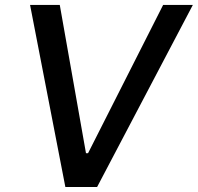

<svg xmlns="http://www.w3.org/2000/svg" viewBox="-20 -747 790 767"><path d="M218.8 -727.3H100.1L241.1 0H367.9L750.4 -727.3H631.7L331.7 -134.9H323.5Z"/></svg>

Font: TID UI Medium
Style: Italic
Weight: 500
Italic angle: -9.39999°
Designer: The TID Project Authors
Foundry: Bakken & Bæck
Version: Version 1.001;hotconv 1.0.109;makeotfexe 2.5.65596